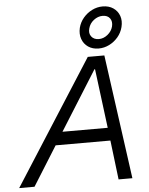

<svg xmlns="http://www.w3.org/2000/svg" viewBox="-119 -990 805 1039"><g transform="rotate(-5 283.0 -470.0)"><path d="M-57.5 0 374.2 -675H464.2L557.5 0H482.5L456.7 -213.3H159.2L25.8 0ZM202.5 -283.3H448.3L407.5 -605H404.2ZM437.5 -715Q404.2 -715 380.4 -731.2Q356.7 -747.5 347.1 -775Q337.5 -802.5 345 -835Q352.5 -865 372.5 -888.8Q392.5 -912.5 420 -926.2Q447.5 -940 477.5 -940Q511.7 -940 535.4 -923.8Q559.2 -907.5 568.8 -880.4Q578.3 -853.3 570 -820Q562.5 -790 542.5 -766.2Q522.5 -742.5 495 -728.8Q467.5 -715 437.5 -715ZM442.5 -765.8Q468.3 -765.8 490.4 -783.8Q512.5 -801.7 519.2 -827.5Q525.8 -854.2 512.9 -871.7Q500 -889.2 473.3 -889.2Q447.5 -889.2 425 -871.7Q402.5 -854.2 395.8 -827.5Q388.3 -801.7 402.1 -783.8Q415.8 -765.8 442.5 -765.8Z"/></g></svg>

Font: Funnel Sans Light Light
Style: Italic
Weight: 300
Italic angle: -14.036°
Version: Version 1.000